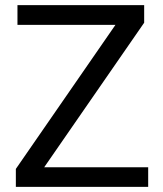

<svg xmlns="http://www.w3.org/2000/svg" viewBox="-20 -731 639 751"><path d="M152.8 -76.7H559.6V0H42V-70.3L431.6 -633.8H48.3V-710.9H543.9V-642.1Z"/></svg>

Font: Roboto-o
Style: o-Regular
Weight: 400
Designer: Google
Version: Version 2.134; 2016; ttfautohint (v1.6)